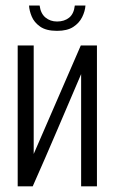

<svg xmlns="http://www.w3.org/2000/svg" viewBox="-20 -654 402 674"><path d="M42.1 0V-494.3H98.3V-113.5L263.6 -494.3H320.3V0H264.8V-393.9Q222.5 -295 180.6 -196.9Q138.8 -98.9 94.9 0ZM180 -545.7Q142 -545.7 120.8 -560.7Q99.7 -575.6 91.2 -596.5Q82.7 -617.3 82 -634.5H119.1Q122.7 -606.5 139.6 -592.5Q156.5 -578.5 180.3 -578.5Q205.9 -578.5 222.7 -592Q239.4 -605.5 242.6 -634.5H280Q278.6 -614.5 268.4 -593.9Q258.3 -573.3 237.2 -559.5Q216.1 -545.7 180 -545.7Z"/></svg>

Font: Alumni Sans Thin
Style: Regular
Weight: 100
Designer: Robert E. Leuschke
Foundry: Robert E. Leuschke
Version: Version 1.018